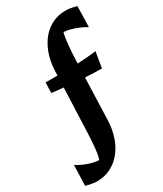

<svg xmlns="http://www.w3.org/2000/svg" viewBox="-344 -860 1033 1220"><g transform="rotate(-30 172.5 -250.0)"><path d="M106.4 -438 107.9 -471.2Q110.8 -543 131.8 -598.6Q152.8 -654.3 186 -692.4Q219.2 -730.5 262 -750.2Q304.7 -770 351.1 -770Q358.9 -770 366.9 -769.8Q375 -769.5 385 -768.3Q395 -767.1 407.5 -764.4Q419.9 -761.7 437 -756.8L433.1 -605Q418 -614.3 397.7 -623.8Q377.4 -633.3 356 -640.9Q334.5 -648.4 313.7 -653.3Q293 -658.2 277.8 -658.2Q272.9 -642.6 269.3 -618.9Q265.6 -595.2 263.2 -567.4Q260.7 -539.6 258.8 -510Q256.8 -480.5 255.9 -453.1L255.4 -440.4Q277.3 -441.4 298.6 -442.9Q319.8 -444.3 338.4 -445.8Q356.9 -447.3 371.3 -449Q385.7 -450.7 393.1 -452.1L374 -335.9Q348.6 -335.9 317.4 -336.9Q286.1 -337.9 252 -340.3L241.2 -28.8Q238.8 34.2 220 88.9Q201.2 143.6 168.5 183.8Q135.7 224.1 90.6 247.1Q45.4 270 -9.8 270Q-14.2 270 -20.5 269.8Q-26.9 269.5 -36.4 268.3Q-45.9 267.1 -59.6 264.4Q-73.2 261.7 -91.8 256.8L-86.9 106Q-71.3 116.2 -52 125.7Q-32.7 135.3 -12.2 142.6Q8.3 149.9 28.8 154.5Q49.3 159.2 67.9 159.2Q73.7 143.6 77.6 120.4Q81.5 97.2 84 69.8Q86.4 42.5 88.1 12.9Q89.8 -16.6 90.8 -44.9L103 -352.5Q79.1 -355 57.4 -357.2Q35.6 -359.4 17.1 -361.8L19 -438Z"/></g></svg>

Font: Simonetta
Style: Black Italic
Weight: 900
Italic angle: -2°
Designer: Gayaneh Bagdasaryan
Foundry: Brownfox
Version: Version 1.002